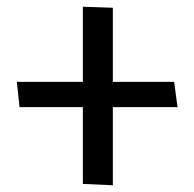

<svg xmlns="http://www.w3.org/2000/svg" viewBox="-20 -554 577 570"><path d="M497 -311H315V-531L226 -534V-311H30L38 -236H226V-8L315 -4V-236H507Z"/></svg>

Font: Catamaran Thin Medium
Style: Regular
Weight: 500
Version: Version 2.000